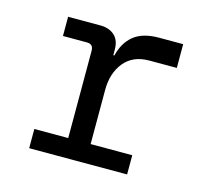

<svg xmlns="http://www.w3.org/2000/svg" viewBox="-80 -601 760 695"><g transform="rotate(15 300.0 -254.0)"><path d="M84 0V-72H211V-399Q211 -424 187 -424H97V-496H218Q251 -496 271 -478Q291 -460 291 -425V-404H295Q307 -454 340.5 -481Q374 -508 434 -508H525V-419H422Q361 -419 328 -378.5Q295 -338 295 -275V-72H451V0Z"/></g></svg>

Font: DM Mono
Style: Regular
Weight: 400
Designer: Colophon Foundry
Foundry: Colophon Foundry
Version: Version 1.000; ttfautohint (v1.8.2.53-6de2)